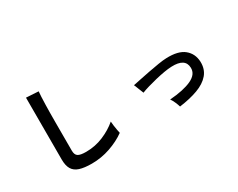

<svg xmlns="http://www.w3.org/2000/svg" viewBox="-102 -1274 2204 1777"><g transform="rotate(-30 1000.0 -386.0)"><path d="M470 31Q390 31 340.5 15Q291 -1 268.5 -39Q246 -77 246 -142V-803L377 -795Q375 -778 373 -738Q371 -698 370 -652Q369 -615 368.5 -571Q368 -527 368 -474V-166Q368 -122 392.5 -106Q417 -90 478 -90Q576 -90 663.5 -127Q751 -164 815 -219Q816 -200 819.5 -173.5Q823 -147 827.5 -123.5Q832 -100 835 -87Q763 -35 667.5 -2Q572 31 470 31Z M1440 -19Q1433 -43 1420 -72.5Q1407 -102 1393 -121Q1542 -132 1625.5 -171Q1709 -210 1706 -281Q1703 -384 1555 -378Q1521 -377 1474.5 -369Q1428 -361 1378.5 -349Q1329 -337 1284.5 -324Q1240 -311 1211 -299Q1211 -300 1204.5 -315.5Q1198 -331 1190 -351.5Q1182 -372 1176 -387.5Q1170 -403 1169 -403Q1199 -409 1249 -419.5Q1299 -430 1356 -441Q1413 -452 1465.5 -460.5Q1518 -469 1552 -470Q1681 -475 1744 -423.5Q1807 -372 1811 -285Q1814 -204 1768 -150Q1722 -96 1637.5 -65Q1553 -34 1440 -19Z"/></g></svg>

Font: Zen Kaku Gothic New
Style: Bold
Weight: 700
Designer: Yoshimichi Ohira
Foundry: Positype
Version: Version 1.002